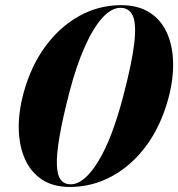

<svg xmlns="http://www.w3.org/2000/svg" viewBox="-20 -732 707 762"><path d="M460.5 -711.5Q528 -711.5 573.5 -682.5Q619 -653.5 642.2 -602.2Q665.5 -551 667 -484.2Q668.5 -417.5 648.5 -342.5Q619 -233 560.8 -154Q502.5 -75 424.2 -32.5Q346 10 257 10Q191 10 146.5 -19.5Q102 -49 79 -100.8Q56 -152.5 54.5 -219.8Q53 -287 73.5 -363Q102.5 -469.5 160 -547.8Q217.5 -626 295 -668.8Q372.5 -711.5 460.5 -711.5ZM469.5 -352Q504.5 -485.5 513 -561.8Q521.5 -638 507 -669.5Q492.5 -701 458 -701Q422 -701 385.8 -660.8Q349.5 -620.5 316.2 -545.8Q283 -471 256 -368Q228 -260 216 -188.8Q204 -117.5 205.8 -76.2Q207.5 -35 221.8 -17.8Q236 -0.5 260.5 -0.5Q313.5 -0.5 369 -90Q424.5 -179.5 469.5 -352Z"/></svg>

Font: Fraunces 144pt S000
Style: Bold Italic
Weight: 700
Italic angle: -16°
Version: Version 1.000; ttfautohint (v1.8.3)